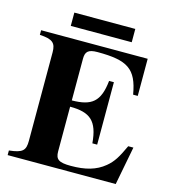

<svg xmlns="http://www.w3.org/2000/svg" viewBox="-118 -907 903 1004"><g transform="rotate(15 333.5 -405.0)"><path d="M641 -208H613C583 -143 565 -113 531 -85C484 -46 427 -31 349 -31C284 -31 266 -44 266 -87V-329C375 -329 418 -293 428 -174H454V-512H428C416 -396 372 -364 266 -363V-588C266 -626 279 -642 331 -642C494 -642 545 -609 568 -475H593V-676H16V-651C85 -647 104 -631 104 -580V-101C104 -49 90 -33 16 -25V0H601ZM490 -738V-810H160V-738Z"/></g></svg>

Font: XITS Math
Style: Bold
Weight: 700
Designer: MicroPress Inc., with final additions and corrections provided by Coen Hoffman, Elsevier (retired)
Version: Version 1.302